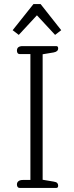

<svg xmlns="http://www.w3.org/2000/svg" viewBox="-20 -921 363 941"><path d="M42 -773 144 -901H179L280 -773L250 -750L161 -846L72 -750ZM63 -17Q63 -27 70.5 -33Q78 -39 92 -39H129V-656H76Q70 -656 66.5 -660.5Q63 -665 63 -673Q63 -695 91 -695H256Q265 -695 265 -684Q265 -668 243 -664L189 -655V-40L243 -31Q256 -29 260.5 -24Q265 -19 265 -11Q265 0 256 0H76Q70 0 66.5 -4.5Q63 -9 63 -17Z"/></svg>

Font: Maitree Light
Style: Regular
Weight: 300
Designer: CadsonDemak Team
Foundry: CadsonDemak
Version: Version 1.001